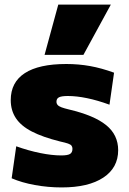

<svg xmlns="http://www.w3.org/2000/svg" viewBox="-20 -810 564 840"><path d="M250 10Q190 10 132.5 -0.5Q75 -11 31 -30L51 -170Q104 -151 155.5 -140.5Q207 -130 248 -130Q276 -130 286.5 -136.5Q297 -143 297 -159Q297 -167 293 -172.5Q289 -178 277.5 -182Q266 -186 243 -191Q167 -210 119.5 -234.5Q72 -259 49.5 -293Q27 -327 27 -372Q27 -450 88.5 -490Q150 -530 270 -530Q324 -530 374 -521Q424 -512 479 -492L459 -352Q407 -371 361 -380.5Q315 -390 277 -390Q250 -390 238.5 -384.5Q227 -379 227 -365Q227 -357 232 -351Q237 -345 249 -340.5Q261 -336 282 -331Q337 -318 377.5 -301Q418 -284 444.5 -262.5Q471 -241 484 -213.5Q497 -186 497 -153Q497 -76 432 -33Q367 10 250 10ZM345 -570H175L235 -790H465Z"/></svg>

Font: M PLUS 2 Black
Style: Regular
Weight: 900
Designer: Coji Morishita
Foundry: UNDERFOREST DESIGN
Version: Version 1.001